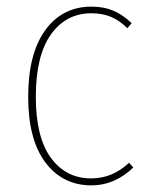

<svg xmlns="http://www.w3.org/2000/svg" viewBox="-20 -549 455 579"><path d="M377 -479 364 -464Q341 -487 315 -498Q289 -509 256 -509Q179 -509 133.5 -445Q88 -381 88 -257Q88 -135 133.5 -73Q179 -11 255 -11Q319 -11 369 -58L382 -44Q326 10 256 10Q169 10 117 -59Q65 -128 65 -257Q65 -387 116.5 -458Q168 -529 256 -529Q293 -529 321.5 -517Q350 -505 377 -479Z"/></svg>

Font: Fira Sans Condensed Thin
Style: Regular
Weight: 250
Width: 3
Designer: Carrois Corporate & Edenspiekermann AG
Foundry: Carrois Corporate GbR & Edenspiekermann AG
Version: Version 4.203